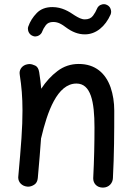

<svg xmlns="http://www.w3.org/2000/svg" viewBox="-20 -834 629 900"><path d="M65.9 -8.3C65.4 -6.3 65.4 -4.4 65.4 -2.4C65.4 21.5 84 38.1 106 40.5C107.9 41 109.9 41 111.8 41C121.1 41 130.9 38.1 140.6 31.7C150.4 25.4 155.8 15.1 157.2 0.5C163.6 -71.8 168.9 -132.8 172.4 -185.5L173.3 -188.5C201.7 -309.1 248 -442.4 338.4 -442.4C405.8 -442.4 422.9 -357.9 422.9 -236.3C422.9 -161.6 421.4 -87.4 417 0V2.9C417 24.4 432.6 45.4 462.4 45.4C491.2 45.4 508.8 23.4 509.3 0.5C515.1 -108.9 515.6 -212.9 515.6 -314.9C515.6 -354.5 509.8 -391.1 498.5 -424.3C475.1 -490.7 426.8 -534.2 349.1 -534.2C311.5 -534.2 278.3 -522.9 249.5 -501C220.2 -479 194.8 -451.2 173.3 -418C170.9 -443.8 168 -469.7 163.6 -496.1C161.1 -511.2 155.3 -521.5 145.5 -526.4C135.3 -531.2 126.5 -533.7 118.7 -533.7C114.3 -533.7 110.4 -533.2 106.4 -532.2C85.4 -527.8 71.8 -510.7 71.8 -491.7C71.8 -488.3 72.3 -485.4 72.8 -481.9C81.1 -428.7 85.4 -378.9 85.4 -315.9C85.4 -278.3 84 -235.4 80.6 -186.5C77.1 -137.2 72.3 -78.1 65.9 -8.3ZM135.3 -665C138.7 -663.6 142.1 -663.1 145.5 -663.1C155.8 -663.1 172.9 -669.9 178.7 -688C181.2 -695.3 186.5 -704.6 194.3 -715.3C201.7 -725.6 213.4 -731 229.5 -731C253.4 -731 270.5 -719.7 288.6 -706.1C317.4 -684.6 346.2 -672.9 377.9 -672.9C430.2 -672.9 473.6 -710 498.5 -766.1C500 -770.5 501 -774.4 501 -778.8C501 -788.1 497.1 -804.2 480 -811.5C475.6 -813.5 471.7 -814.5 467.3 -814.5C458 -814.5 441.9 -810.5 434.6 -793C430.2 -782.2 424.3 -771.5 416 -760.3C407.7 -749 395 -743.2 377.9 -743.2C361.8 -743.2 348.1 -751 331.1 -761.2C303.2 -780.3 270.5 -800.8 225.6 -800.8C194.8 -800.8 170.4 -791.5 152.3 -772.9C133.8 -753.9 120.6 -732.9 112.3 -709C111.3 -705.6 110.8 -702.6 110.8 -699.2C110.8 -688 117.2 -670.9 135.3 -665Z"/></svg>

Font: Mikhak Medium
Style: Regular
Weight: 500
Designer: Amin Abedi
Version: Version 3.2